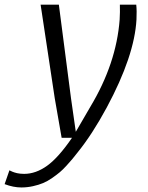

<svg xmlns="http://www.w3.org/2000/svg" viewBox="-118 -577 649 842"><path d="M152.3 27.3 122.1 -146 60.1 -556.6H140.1L193.4 -146L214.4 1Q248 -55.7 278.3 -108.9Q392.1 -298.3 406.7 -490.7Q408.7 -524.4 407.7 -556.6H479.5Q482.4 -529.8 480.5 -491.2Q471.7 -331.5 350.1 -105.5Q286.6 12.2 221.7 92.3Q208 109.9 199.5 120.1Q190.9 130.4 174.3 148.7Q157.7 167 144.3 178.2Q130.9 189.5 110.6 203.6Q90.3 217.8 71 225.8Q51.8 233.9 26.6 239.5Q1.5 245.1 -24.4 245.1Q-59.1 245.1 -97.7 230.5L-76.7 169.9Q-75.7 170.4 -71 172.6Q-66.4 174.8 -63.7 176Q-61 177.2 -54.9 179.2Q-48.8 181.2 -43.2 182.4Q-37.6 183.6 -29.3 184.6Q-21 185.5 -12.2 185.5Q39.1 185.5 88.6 149.9Q138.2 114.3 197.8 27.3Z"/></svg>

Font: HaufeMerriweatherSansLt
Style: Italic
Weight: 300
Designer: Eben Sorkin ( eben@eyebytes.com )
Foundry: Eben Sorkin
Version: Version 1.56